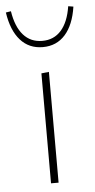

<svg xmlns="http://www.w3.org/2000/svg" viewBox="-50 -676 349 708"><g transform="rotate(-5 124.0 -322.5)"><path d="M110 0V-407L138 -410V0ZM124 -503Q73 -503 41 -539Q9 -575 -1 -642L18 -645Q27 -587 54 -556.5Q81 -526 124 -526Q167 -526 194 -556.5Q221 -587 230 -645L249 -642Q239 -575 207 -539Q175 -503 124 -503Z"/></g></svg>

Font: Ysabeau Office Thin
Style: Regular
Weight: 250
Designer: Christian Thalmann (Catharsis Fonts)
Version: Version 2.001;gftools[0.9.30]; featfreeze: tnum,lnum,ss02